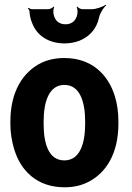

<svg xmlns="http://www.w3.org/2000/svg" viewBox="-20 -784 561 814"><path d="M24 -269V-259C24 -220 30 -185 40 -152C68 -58 139 10 253 10C290 10 323 3 351 -11C430 -49 482 -134 482 -259V-269C482 -308 477 -343 467 -376C438 -470 367 -538 253 -538C216 -538 184 -531 156 -518C76 -479 24 -394 24 -269ZM341 -269V-259C341 -176 319 -104 253 -104C186 -104 165 -175 165 -259V-269C165 -351 187 -424 253 -424C319 -424 341 -352 341 -269ZM258 -681C231 -681 212 -696 207 -725C205 -733 207 -749 210 -754L207 -756C204 -751 192 -745 184 -745H116C111 -745 103 -749 100 -751L98 -748C101 -746 105 -740 105 -735C106 -718 110 -701 116 -687C136 -633 186 -600 254 -600C276 -600 297 -604 316 -611C356 -627 389 -658 400 -710C404 -729 419 -752 430 -761L428 -764C416 -755 387 -745 369 -745H329C322 -745 311 -751 308 -756L305 -754C308 -749 310 -733 308 -725C303 -696 284 -681 258 -681Z"/></svg>

Font: Asimov
Style: EdgeExtreme
Weight: 500
Designer: Google
Version: Version 2.000980: 2014